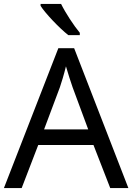

<svg xmlns="http://www.w3.org/2000/svg" viewBox="-20 -964 679 984"><path d="M293 -944H188V-934C211 -897 284 -820 330 -784H389V-796C358 -833 315 -899 293 -944ZM545 0H638L360 -717H279L0 0H91L176 -221H459ZM352 -517 432 -301H206L287 -517C295 -540 308 -583 318 -624C325 -599 346 -533 352 -517Z"/></svg>

Font: Noto Sans Bhaiksuki
Style: Regular
Weight: 400
Designer: Monotype Design Team
Foundry: Monotype Imaging Inc.
Version: Version 2.002